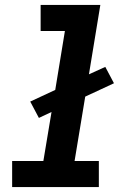

<svg xmlns="http://www.w3.org/2000/svg" viewBox="-20 -755 540 775"><path d="M29 0V-105H155L188 -303L137 -279L102 -345L203 -392L242 -630H144V-735H385L339 -455L405 -485L440 -419L324 -365L281 -105H379V0Z"/></svg>

Font: Iosevka SS18 Extrabold
Style: Italic
Weight: 800
Italic angle: -9°
Monospace: yes
Designer: Belleve Invis
Foundry: Belleve Invis
Version: Version 25.1.1; ttfautohint (v1.8.4)